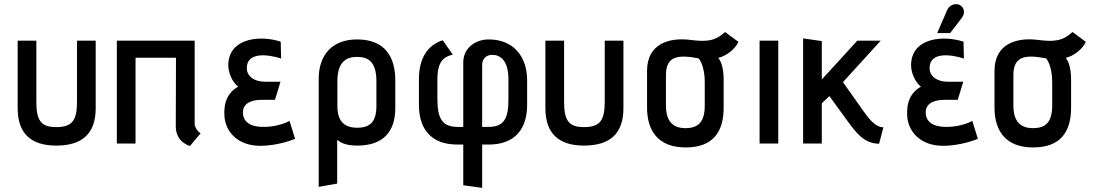

<svg xmlns="http://www.w3.org/2000/svg" viewBox="-20 -699 5345 935"><path d="M355 -205C355 -115 334 -80 254 -80C178 -80 157 -114 157 -204V-501H66V-172C66 -47 133 10 254 10C379 10 446 -47 446 -172V-501H355Z M957 -50C933 -64 928 -92 928 -92V-501H549V0H640V-418H837L836 -83C836 -6 905 12 905 12Z M1390 -110C1390 -110 1338 -81 1266 -81C1200 -80 1163 -105 1163 -152C1163 -189 1193 -213 1256 -213H1319L1346 -301H1270C1216 -301 1181 -330 1182 -368C1182 -447 1284 -435 1349 -414L1347 -496C1250 -528 1108 -515 1093 -401C1085 -346 1116 -294 1140 -277C1091 -250 1068 -202 1073 -132C1079 -54 1141 11 1247 11C1339 11 1417 -23 1417 -23Z M1622 195V-18C1643 0 1673 10 1720 10C1843 10 1905 -55 1905 -172V-307C1905 -424 1853 -507 1719 -507C1599 -507 1532 -433 1532 -315V211ZM1813 -183C1813 -108 1784 -77 1720 -77C1656 -77 1623 -109 1623 -183V-304C1623 -398 1667 -422 1718 -422C1774 -422 1813 -398 1813 -303Z M2328 216V5H2359C2490 5 2547 -73 2547 -189V-307C2547 -427 2478 -507 2360 -507C2298 -507 2240 -469 2236 -401V-81H2208C2132 -81 2110 -125 2110 -217V-314C2110 -399 2141 -423 2185 -433L2136 -503C2060 -479 2020 -412 2020 -314V-189C2020 -73 2077 5 2208 5H2236V203ZM2328 -81V-384C2328 -409 2345 -432 2377 -432C2416 -432 2456 -405 2456 -312V-215C2456 -123 2435 -81 2359 -81Z M2925 -205C2925 -115 2904 -80 2824 -80C2748 -80 2727 -114 2727 -204V-501H2636V-172C2636 -47 2703 10 2824 10C2949 10 3016 -47 3016 -172V-501H2925Z M3504 -310C3504 -376 3488 -405 3478 -417C3518 -427 3559 -459 3576 -495L3511 -543C3460 -497 3419 -495 3339 -505C3240 -517 3131 -487 3131 -354V-175C3131 -59 3188 19 3319 19C3451 19 3504 -55 3504 -175ZM3412 -186C3412 -106 3382 -75 3318 -75C3255 -75 3223 -110 3223 -186V-334C3223 -431 3289 -432 3381 -415C3384 -415 3412 -379 3412 -300Z M3770 0V-501H3679V0Z M4282 -79C4258 -80 4234 -91 4194 -145L4085 -299L4269 -501H4155L3982 -312V-499L3891 -512V0H3982V-196L4019 -231L4107 -110C4149 -53 4187 0 4261 1Z M4607 -538 4663 -611C4684 -638 4674 -666 4651 -676C4635 -683 4604 -678 4592 -649L4544 -538ZM4715 -110C4715 -110 4663 -81 4591 -81C4525 -80 4488 -105 4488 -152C4488 -189 4518 -213 4581 -213H4644L4671 -301H4595C4541 -301 4506 -330 4507 -368C4507 -447 4609 -435 4674 -414L4672 -496C4575 -528 4433 -515 4418 -401C4410 -346 4441 -294 4465 -277C4416 -250 4393 -202 4398 -132C4404 -54 4466 11 4572 11C4664 11 4742 -23 4742 -23Z M5196 -310C5196 -376 5180 -405 5170 -417C5210 -427 5251 -459 5268 -495L5203 -543C5152 -497 5111 -495 5031 -505C4932 -517 4823 -487 4823 -354V-175C4823 -59 4880 19 5011 19C5143 19 5196 -55 5196 -175ZM5104 -186C5104 -106 5074 -75 5010 -75C4947 -75 4915 -110 4915 -186V-334C4915 -431 4981 -432 5073 -415C5076 -415 5104 -379 5104 -300Z"/></svg>

Font: Advent Pro
Style: SemiBold
Weight: 600
Designer: Andreas Kalpakidis
Foundry: Andreas Kalpakidis
Version: Version 2.002 2008